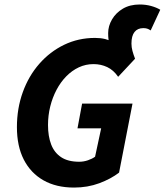

<svg xmlns="http://www.w3.org/2000/svg" viewBox="-20 -835 744 867"><path d="M314.4 12Q233.9 12 176.3 -20.7Q118.7 -53.4 87.5 -114.2Q56.4 -175.1 56.4 -260.8Q56.4 -345.4 82.9 -418.7Q109.4 -492.1 157.4 -546.8Q205.3 -601.6 269.5 -632.7Q333.8 -663.8 409.2 -663.8Q434.4 -663.8 454.7 -658.7Q475 -653.7 493.2 -643.9L475.5 -624.4Q471.8 -642.8 470.1 -655.8Q468.4 -668.9 468.4 -685.4Q468.4 -717.5 485.9 -747.4Q503.3 -777.2 535.1 -796Q567 -814.7 610.8 -814.7Q638 -814.7 662.1 -808.1Q686.3 -801.4 703.7 -791L660.4 -697.6Q651.4 -703.6 644.2 -705.8Q637 -708 627 -708Q601.4 -708 587.5 -690.6Q573.6 -673.2 573.6 -638.2Q573.6 -621.6 578.2 -604.8Q582.8 -587.9 589.9 -569.8L513.5 -488.2Q492.9 -518.4 464.3 -532Q435.8 -545.5 402.2 -545.5Q367.1 -545.5 336 -531Q304.9 -516.4 279.5 -490.6Q254 -464.7 235.5 -429.8Q217 -394.9 206.9 -354.3Q196.8 -313.7 196.8 -270.1Q196.8 -220 211 -182.8Q225.2 -145.7 256.1 -125.2Q287 -104.6 337.8 -104.6Q357.8 -104.6 376.9 -111.2Q396 -117.7 409.3 -127.3L436.8 -255.4H329.9L350.7 -367.1H578.3L517.7 -55.6Q481.2 -27.3 428.4 -7.6Q375.6 12 314.4 12Z"/></svg>

Font: Source Sans 3 VF
Style: Italic
Weight: 200
Italic angle: -11°
Designer: Paul D. Hunt
Foundry: Adobe Systems Incorporated
Version: Version 3.042;hotconv 1.0.118;makeotfexe 2.5.65603